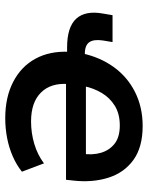

<svg xmlns="http://www.w3.org/2000/svg" viewBox="62 -602 551 714"><g transform="rotate(90 337.0 -245.5)"><path d="M420 10Q342 10 285 -19.5Q228 -49 199 -102Q170 -155 173 -227L181 -220H157Q81 -220 50 -254Q19 -288 31 -354L37 -389H137L131 -353Q126 -319 137.5 -302.5Q149 -286 181 -286H194L179 -276Q193 -342 229.5 -393Q266 -444 322.5 -472.5Q379 -501 449 -501Q528 -501 575.5 -466.5Q623 -432 641.5 -373Q660 -314 652 -243L649 -216H284L293 -225Q288 -160 324.5 -123Q361 -86 432 -86Q475 -86 515.5 -98Q556 -110 588 -134L619 -52Q594 -32 562 -18Q530 -4 494 3Q458 10 420 10ZM447 -416Q404 -416 374 -397.5Q344 -379 326 -348.5Q308 -318 301 -283L297 -290H569L552 -274Q558 -315 548.5 -346.5Q539 -378 514.5 -397Q490 -416 447 -416Z"/></g></svg>

Font: Nunito Sans 11pt
Style: Bold Italic
Weight: 700
Italic angle: -9°
Version: Version 3.101;gftools[0.9.27]